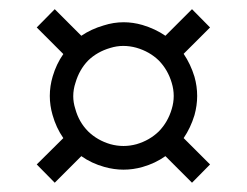

<svg xmlns="http://www.w3.org/2000/svg" viewBox="-20 -558 535 416"><path d="M170.9 -273.4Q190.9 -253.9 219.2 -245.6Q233.4 -241.7 247.6 -241.7Q261.7 -241.7 275.9 -245.6Q304.2 -253.9 324.2 -273.4Q343.8 -293.5 352.1 -321.8Q356.4 -335.9 356.4 -350.1Q356.4 -364.3 352.1 -378.4Q343.8 -406.7 324.2 -426.8Q304.2 -446.3 275.4 -454.6Q261.2 -458.5 247.1 -458.5Q232.9 -458.5 218.8 -454.1Q190.4 -445.8 170.9 -426.8Q151.9 -407.2 143.6 -378.9Q138.7 -364.3 138.7 -349.6Q138.7 -335.9 143.1 -322.3Q150.9 -293.5 170.9 -273.4ZM117.2 -440.9 59.6 -498.5 98.6 -538.1 156.2 -480.5Q177.7 -495.1 204.6 -502.9Q226.1 -509.8 248 -509.8Q268.1 -509.8 288.6 -503.9Q316.4 -495.6 338.4 -480.5L396 -538.1L435.1 -498.5L377.9 -441.4Q393.1 -418.9 401.4 -391.6Q407.2 -371.1 407.2 -350.1Q407.2 -329.6 401.4 -308.6Q393.1 -281.2 377.9 -258.8L435.1 -201.7L396 -162.1L338.4 -219.7Q316.4 -204.1 289.1 -196.3Q268.6 -190.4 247.6 -190.4Q227.1 -190.4 206.1 -196.3Q178.2 -204.1 156.2 -219.7L98.6 -162.1L59.6 -201.7L117.2 -258.8Q101.6 -281.2 93.8 -309.1Q87.9 -329.6 87.9 -350.1Q87.9 -371.6 94.2 -392.6Q102.1 -419.4 117.2 -440.9Z"/></svg>

Font: Arounder
Style: Regular
Weight: 400
Designer: Maxim Raikov
Foundry: Maxim Raikov
Version: Version 1.00 March 23, 2021, initial release